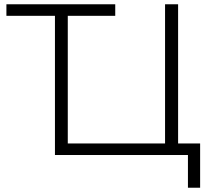

<svg xmlns="http://www.w3.org/2000/svg" viewBox="-20 -725 979 898"><path d="M859 153V0H237V-651H10V-705H519V-651H297V-54H752V-705H813V-54H916V153Z"/></svg>

Font: Mulish Light
Style: Regular
Weight: 300
Designer: Vernon Adams
Foundry: Vernon Adams
Version: Version 3.603; ttfautohint (v1.8.3)